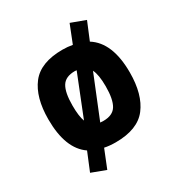

<svg xmlns="http://www.w3.org/2000/svg" viewBox="-171 -719 871 939"><g transform="rotate(-30 265.0 -249.5)"><path d="M265 -511Q293 -511 321 -506L361 -607L442 -577L401 -478Q495 -419 495 -250Q495 -126 442 -57Q389 12 265 12Q230 12 202 6L161 108L81 78L123 -24Q35 -84 35 -250Q35 -374 88 -442.5Q141 -511 265 -511ZM265 -109Q318 -109 338.5 -143Q359 -177 359 -250Q359 -316 343 -347L247 -110Q253 -109 265 -109ZM265 -390Q212 -390 191.5 -356.5Q171 -323 171 -250Q171 -189 183 -158L275 -389Q274 -389 270 -389.5Q266 -390 265 -390Z"/></g></svg>

Font: TypoPRO Titillium Text
Style: 999 wt
Weight: 900
Designer: Accademia di Belle Arti di Urbino and others
Foundry: Accademia di Belle Arti di Urbino and others.
Version: Version 25.000